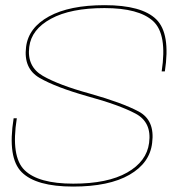

<svg xmlns="http://www.w3.org/2000/svg" viewBox="-20 -700 700 725"><path d="M256 4.5Q116.5 4.5 62 -49.8Q7.5 -104 31.5 -253.5H43.5Q20.5 -108.5 72.8 -57.5Q125 -6.5 256.5 -6.5Q386.5 -6.5 460.2 -48.5Q534 -90.5 543 -160.5Q553.5 -238.5 491.5 -271.2Q429.5 -304 310.5 -336.5Q190.5 -370.5 129.2 -406Q68 -441.5 78.5 -523Q87.5 -595.5 165 -638Q242.5 -680.5 375 -680.5Q515.5 -680.5 570 -627Q624.5 -573.5 602.5 -430.5H590.5Q612 -571 558.2 -620.2Q504.5 -669.5 374.5 -669.5Q246.5 -669.5 172.5 -629.2Q98.5 -589 90.5 -523Q81 -448.5 141.8 -413.5Q202.5 -378.5 319.5 -346.5Q441.5 -312 503.5 -279Q565.5 -246 554.5 -160.5Q546 -84.5 468.8 -40Q391.5 4.5 256 4.5Z"/></svg>

Font: Anybody ExtraExpanded Thin
Style: Italic
Weight: 100
Width: 8
Italic angle: -10°
Designer: Tyler Finck
Foundry: Etcetera Type Company
Version: Version 1.010; ttfautohint (v1.8.3) -l 8 -r 50 -G 200 -x 14 